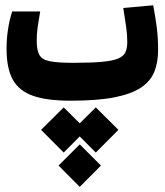

<svg xmlns="http://www.w3.org/2000/svg" viewBox="-20 -378 626 730"><path d="M248.5 4.9Q158.7 4.9 105.2 -13.9Q51.8 -32.7 28.3 -75.9Q4.9 -119.1 4.9 -192.4Q4.9 -230 10.5 -266.6Q16.1 -303.2 26.4 -334.5H132.8Q126.5 -298.8 123 -274.2Q119.6 -249.5 119.6 -223.1Q119.6 -187 129.9 -168.9Q140.1 -150.9 169.9 -145Q199.7 -139.2 258.3 -139.2Q326.2 -139.2 366.9 -142.8Q407.7 -146.5 428.7 -155.3Q449.7 -164.1 456.8 -179.4Q463.9 -194.8 463.9 -218.8Q463.9 -247.6 459.7 -275.4Q455.6 -303.2 448.7 -347.7L562.5 -357.9Q571.8 -309.1 576.4 -271Q581.1 -232.9 581.1 -187Q581.1 -141.6 567.1 -106Q553.2 -70.3 517.1 -45.7Q481 -21 416 -8.1Q351.1 4.9 248.5 4.9ZM283.2 170.9 363.8 251.5 283.2 332.5 202.6 251.5ZM344.2 30.3 430.2 115.7 344.2 202.1 258.3 115.7ZM222.2 30.3 308.1 115.7 222.2 202.1 136.2 115.7Z"/></svg>

Font: Cascadia Code
Style: Regular
Weight: 400
Monospace: yes
Designer: Aaron Bell
Foundry: Saja Typeworks
Version: Version 2106.017